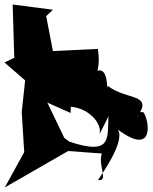

<svg xmlns="http://www.w3.org/2000/svg" viewBox="-36 -741 677 848"><path d="M211 -446 168 -670 198 -698 20 -721 27 -486 -16 -465 75 -386 60 -246 71 -69 -15 87 265 -74 414 -63C395 -12 446 62 397 54C407 38 521 -119 484 -169C656 -41 620 -224 596 -246C526 -245 591 -241 571 -226C643 -330 522 -297 440 -362C431 -311 456 -489 362 -409C363 -354 415 -416 396 -525L187 -515ZM443 -227C439 -123 454 -55 271 -115L248 -132L173 -288L276 -242C275 -337 300 -282 234 -267C331 -287 417 -207 404 -149Z"/></svg>

Font: Asimov Silicon
Style: Regular
Weight: 400
Designer: Google
Version: Version 2.000980; 2014